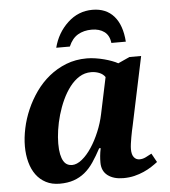

<svg xmlns="http://www.w3.org/2000/svg" viewBox="-54 -812 773 871"><g transform="rotate(-5 332.5 -376.5)"><path d="M473.1 9.8Q428.7 9.8 401.9 -10.5Q375 -30.8 375 -69.8Q375 -85.4 376.5 -100.3Q377.9 -115.2 381.8 -134.8H375Q356.4 -100.1 338.1 -73Q319.8 -45.9 297.4 -27.6Q274.9 -9.3 247.3 0.2Q219.7 9.8 183.1 9.8Q147.5 9.8 120.6 -4.2Q93.8 -18.1 75.9 -42.5Q58.1 -66.9 49.1 -100.3Q40 -133.8 40 -172.9Q40 -211.9 49.1 -254.6Q58.1 -297.4 76.2 -338.9Q94.2 -380.4 120.8 -418Q147.5 -455.6 182.4 -483.9Q217.3 -512.2 260.3 -529.1Q303.2 -545.9 354 -545.9Q373.5 -545.9 393.8 -542.7Q414.1 -539.6 432.6 -534.7Q451.2 -529.8 467.5 -523.7Q483.9 -517.6 495.1 -511.2L547.9 -535.2H601.1L535.2 -223.1Q533.2 -214.8 530.3 -201.2Q527.3 -187.5 524.7 -172.1Q522 -156.7 520 -142.3Q518.1 -127.9 518.1 -118.2Q518.1 -93.3 527.8 -81.1Q537.6 -68.8 553.2 -68.8Q567.4 -68.8 580.3 -75Q593.3 -81.1 608.9 -89.8L630.9 -49.8Q618.2 -40 602.1 -29.5Q585.9 -19 566.2 -10.3Q546.4 -1.5 523.2 4.2Q500 9.8 473.1 9.8ZM191.9 -171.9Q191.9 -143.1 196 -123.5Q200.2 -104 207.3 -92Q214.4 -80.1 224.4 -75Q234.4 -69.8 246.1 -69.8Q268.1 -69.8 291.5 -88.9Q314.9 -107.9 335.4 -138.9Q356 -169.9 372.3 -209Q388.7 -248 397 -288.1L432.1 -454.1Q422.4 -468.3 405 -475.1Q387.7 -481.9 368.2 -481.9Q338.9 -481.9 314.7 -466.8Q290.5 -451.7 271 -426.3Q251.5 -400.9 236.6 -368.7Q221.7 -336.4 211.7 -301.8Q201.7 -267.1 196.8 -233.4Q191.9 -199.7 191.9 -171.9ZM220.7 -606Q237.8 -672.9 286.1 -718Q334.5 -763.2 398.9 -763.2Q460.9 -763.2 496.6 -722.7Q532.2 -682.1 537.6 -606H471.7Q467.8 -640.6 445.3 -657.2Q422.9 -673.8 387.7 -673.8Q351.6 -673.8 324.7 -658Q297.9 -642.1 282.7 -606Z"/></g></svg>

Font: Droid Serif
Style: Bold Italic
Weight: 700
Italic angle: -12°
Designer: Monotype Design team
Foundry: Monotype Imaging Inc.
Version: Version 1.03